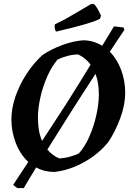

<svg xmlns="http://www.w3.org/2000/svg" viewBox="-20 -863 673 977"><path d="M68 94 47 78Q68 45 87.5 16Q107 -13 124 -39Q83 -77 60.5 -135Q38 -193 38 -255Q38 -312 58.5 -371.5Q79 -431 114.5 -486Q150 -541 196 -583Q241 -613 296 -633.5Q351 -654 402 -658Q430 -658 454.5 -650.5Q479 -643 500 -630Q514 -653 529 -677.5Q544 -702 560 -729L609 -723L613 -711Q600 -692 581 -663.5Q562 -635 539 -600Q576 -562 596.5 -507Q617 -452 617 -393Q617 -329 592 -261.5Q567 -194 531 -140Q498 -99 453 -66.5Q408 -34 357 -13.5Q306 7 256 12Q206 12 164 -11Q143 23 127 50Q111 77 101 94ZM173 -264Q173 -231 178 -201Q183 -171 194 -146Q231 -202 260.5 -247.5Q290 -293 318 -336Q348 -384 378 -431.5Q408 -479 441 -534Q417 -567 378 -586Q351 -586 320.5 -577.5Q290 -569 273 -560Q243 -525 220.5 -474Q198 -423 185.5 -367.5Q173 -312 173 -264ZM281 -57Q308 -58 337 -66Q366 -74 382 -83Q413 -118 435.5 -170Q458 -222 470.5 -278.5Q483 -335 483 -383Q483 -411 479 -437.5Q475 -464 466 -487Q439 -446 410.5 -401.5Q382 -357 353 -312Q319 -257 285 -204Q251 -151 221 -102Q245 -73 281 -57ZM265 -702Q258 -715 258 -727L259 -739L313 -766L443 -842L457 -843Q464 -839 475 -820.5Q486 -802 494 -783L489 -768Q474 -758 419 -741.5Q364 -725 265 -702Z"/></svg>

Font: Labrada SemiBold
Style: Italic
Weight: 600
Italic angle: -7°
Designer: Mercedes Jáuregui
Foundry: Omnibus-Type Team
Version: Version 1.000; ttfautohint (v1.8.4.7-5d5b)